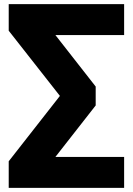

<svg xmlns="http://www.w3.org/2000/svg" viewBox="-20 -725 640 925"><path d="M22 180V52L289 -289V-237L22 -577V-705H578V-556H218V-593L441 -308V-217L218 68V31H578V180Z"/></svg>

Font: Nunito Sans 12pt Black
Style: Regular
Weight: 900
Designer: Vernon Adams
Foundry: Vernon Adams
Version: Version 3.101;gftools[0.9.27]